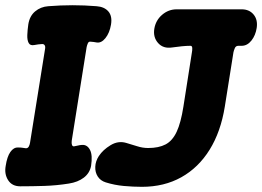

<svg xmlns="http://www.w3.org/2000/svg" viewBox="-49 -703 1013 742"><path d="M29.2 17Q-2.4 17 -17.6 -6.7Q-32.8 -30.4 -27 -62Q-21.6 -97.6 -9 -115.6Q3.6 -133.6 20.4 -133Q29.6 -133.2 36.5 -132.1Q43.4 -131 51.4 -130Q59 -130.2 62.5 -137.1Q66 -144 67 -151L125 -513Q127 -522.8 123.7 -528Q120.4 -533.2 113.6 -532.8Q106.6 -532.4 98.9 -531.5Q91.2 -530.6 83.8 -529Q67.8 -525.8 61.8 -536.9Q55.8 -548 56.5 -567.4Q57.2 -586.8 60.4 -608.8Q65.4 -641 86.7 -658.9Q108 -676.8 137.4 -679Q232.4 -686.6 324.2 -679Q354.4 -676.8 369.9 -658.7Q385.4 -640.6 380 -608Q374.6 -575.8 358.4 -555.6Q342.2 -535.4 323.6 -539Q318.4 -540 313 -540.8Q307.6 -541.6 299.6 -542Q293.4 -542.4 290.4 -535.4Q287.4 -528.4 285.8 -521L228.2 -159Q227 -148.6 229.2 -142.8Q231.4 -137 237 -137.4Q243.2 -138.2 251.6 -140.4Q260 -142.6 268.2 -143Q288.2 -144.2 298.8 -123.7Q309.4 -103.2 303 -62Q297.8 -34 274.9 -16.5Q252 1 217 6.4Q169.2 14 122.2 15.5Q75.2 17 29.2 17ZM499.4 19Q465.8 19 429.6 15.7Q393.4 12.4 359.6 1.8Q339.2 -4.6 328.7 -21Q318.2 -37.4 319.2 -58.8Q320.2 -80.2 333 -100Q348.8 -124 378.3 -141.9Q407.8 -159.8 438.4 -150.8Q459.6 -144.8 480.9 -137.9Q502.2 -131 523.6 -131Q564.4 -131 590.9 -144.9Q617.4 -158.8 633.7 -193.6Q650 -228.4 659.8 -291L692.6 -500.4Q694.2 -507.8 694 -516.9Q693.8 -526 687 -526Q672.4 -526 654 -524.2Q635.6 -522.4 616.4 -519.6Q582 -514.2 562 -536.7Q542 -559.2 547.4 -592Q552.8 -624.6 577.5 -645.8Q602.2 -667 633.8 -667H884.8Q914.4 -667 931.1 -646.8Q947.8 -626.6 943 -595Q938.6 -566.4 922.8 -546.4Q907 -526.4 885.6 -526H872.4Q862.4 -526 858.6 -517.2Q854.8 -508.4 853.2 -501L819.8 -291Q804.2 -193.8 761.1 -124.4Q718 -55 651.7 -18Q585.4 19 499.4 19Z"/></svg>

Font: Winky Sans
Style: Italic
Weight: 400
Italic angle: -8.97852°
Designer: Simon Atzbach
Foundry: typofactur
Version: Version 1.205